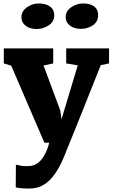

<svg xmlns="http://www.w3.org/2000/svg" viewBox="-20 -826 651 1111"><path d="M2 0ZM144 135Q189 135 219.5 97.5Q250 60 265 0H237L45 -446L2 -459V-546H288V-459L232 -447L329 -186L336 -136L351 -186L430 -448L363 -459V-546H611V-459L563 -449Q533 -374 468 -210.5Q403 -47 372 27Q349 89 327 131.5Q305 174 280 203Q253 234 221.5 249.5Q190 265 149 265Q125 265 101 263Q77 261 71 257L72 127Q93 132 107.5 134Q122 136 144 135ZM104 -726Q104 -761 135.5 -783.5Q167 -806 204 -806Q244 -806 269 -788.5Q294 -771 294 -737Q294 -701 262 -679.5Q230 -658 191 -658Q154 -658 129 -676.5Q104 -695 104 -726ZM360 -727Q360 -762 392 -784Q424 -806 461 -806Q503 -806 525.5 -788.5Q548 -771 548 -738Q548 -701 518 -680Q488 -659 448 -659Q409 -659 384.5 -678Q360 -697 360 -727Z"/></svg>

Font: Martel Heavy
Style: Regular
Weight: 900
Designer: Dan Reynolds
Foundry: Dan Reynolds
Version: Version 1.001; ttfautohint (v1.1) -l 5 -r 5 -G 72 -x 0 -D la